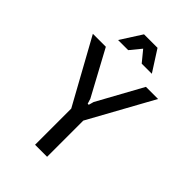

<svg xmlns="http://www.w3.org/2000/svg" viewBox="-293 -1163 1287 1287"><g transform="rotate(45 350.0 -520.0)"><path d="M164 -800 337 -480 348 -444H358L368 -480L544 -800H659L407 -343V0H293V-343L41 -800ZM190 -890 286 -1040H414L510 -890H414L350 -968L286 -890Z"/></g></svg>

Font: Martian Mono
Style: Regular
Weight: 400
Monospace: yes
Designer: Roman Shamin
Foundry: Evil Martians
Version: Version 1.000; ttfautohint (v1.8.4.7-5d5b)